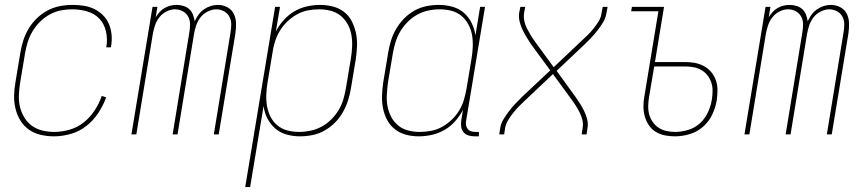

<svg xmlns="http://www.w3.org/2000/svg" viewBox="-20 -548 3540 783"><path d="M201 8Q173 8 146.5 2Q120 -4 98.5 -19Q77 -34 63.5 -56Q50 -78 43.5 -104Q37 -130 37.5 -157.5Q38 -185 43 -213L63 -333Q67 -358 75 -383Q83 -408 97 -431.5Q111 -455 131 -474Q151 -493 174.5 -505.5Q198 -518 224 -523Q250 -528 276 -528Q299 -528 322 -524.5Q345 -521 365 -511Q385 -501 400.5 -485.5Q416 -470 424.5 -449.5Q433 -429 435 -406Q437 -383 433 -359L432 -355H413L414 -359Q419 -390 412 -420.5Q405 -451 385 -472Q365 -493 335.5 -501.5Q306 -510 274 -510Q251 -510 228 -505.5Q205 -501 183 -489Q161 -477 143 -459Q125 -441 112.5 -420Q100 -399 93 -376Q86 -353 82 -330L62 -210Q58 -185 57 -160Q56 -135 61.5 -112Q67 -89 79.5 -68.5Q92 -48 111 -34.5Q130 -21 153.5 -15.5Q177 -10 202 -10Q233 -10 265 -19.5Q297 -29 322.5 -49.5Q348 -70 366.5 -98.5Q385 -127 395 -157L413 -151Q401 -118 381 -87.5Q361 -57 332.5 -34.5Q304 -12 269 -2Q234 8 201 8Z M516 0 602 -520H622L615 -478Q622 -489 631 -499Q640 -509 651.5 -515.5Q663 -522 675.5 -525Q688 -528 700 -528Q715 -528 729 -523.5Q743 -519 752.5 -510Q762 -501 767 -488Q772 -475 774 -461Q780 -475 789.5 -488Q799 -501 812 -510Q825 -519 839.5 -523.5Q854 -528 869 -528Q889 -528 907 -518.5Q925 -509 933.5 -491.5Q942 -474 942.5 -453Q943 -432 940 -412L872 0H852L920 -415Q923 -432 923 -449Q923 -466 915.5 -480Q908 -494 893.5 -502Q879 -510 862 -510Q845 -510 827 -501Q809 -492 797.5 -477Q786 -462 780 -444Q774 -426 771 -408L704 0H684L752 -415Q755 -432 755 -449Q755 -466 747.5 -480Q740 -494 725.5 -502Q711 -510 694 -510Q676 -510 658.5 -501Q641 -492 629.5 -477Q618 -462 612 -444Q606 -426 603 -408L536 0Z M980 215 1102 -520H1122L1105 -420Q1118 -445 1137.5 -466.5Q1157 -488 1181 -502Q1205 -516 1232 -522Q1259 -528 1285 -528Q1312 -528 1337.5 -521.5Q1363 -515 1383 -499.5Q1403 -484 1414.5 -461.5Q1426 -439 1431.5 -413.5Q1437 -388 1436 -361Q1435 -334 1431 -307L1411 -187Q1407 -162 1399 -137.5Q1391 -113 1378 -90Q1365 -67 1345.5 -47.5Q1326 -28 1302.5 -15Q1279 -2 1253.5 3Q1228 8 1203 8Q1175 8 1148.5 0.5Q1122 -7 1102.5 -24Q1083 -41 1070.5 -65Q1058 -89 1055 -116L1000 215ZM1200 -10Q1223 -10 1246.5 -15Q1270 -20 1291.5 -31.5Q1313 -43 1331 -61Q1349 -79 1361.5 -100Q1374 -121 1380.5 -144Q1387 -167 1391 -190L1411 -310Q1415 -334 1416 -358.5Q1417 -383 1413 -406Q1409 -429 1398 -449Q1387 -469 1369.5 -483.5Q1352 -498 1329 -504Q1306 -510 1281 -510Q1258 -510 1235 -505.5Q1212 -501 1190.5 -489Q1169 -477 1151 -459.5Q1133 -442 1120.5 -421Q1108 -400 1101 -377Q1094 -354 1091 -331L1071 -211Q1067 -187 1066 -162.5Q1065 -138 1069 -115Q1073 -92 1083.5 -71.5Q1094 -51 1111.5 -36.5Q1129 -22 1152 -16Q1175 -10 1200 -10Z M1688 8Q1661 8 1636 1.5Q1611 -5 1591 -20.5Q1571 -36 1559 -58.5Q1547 -81 1542 -106.5Q1537 -132 1538 -159Q1539 -186 1543 -213L1563 -333Q1567 -358 1574.5 -382.5Q1582 -407 1595.5 -430Q1609 -453 1628 -472.5Q1647 -492 1670.5 -505Q1694 -518 1719.5 -523Q1745 -528 1770 -528Q1798 -528 1825 -520.5Q1852 -513 1871.5 -496Q1891 -479 1903 -455Q1915 -431 1919 -404L1938 -520H1958L1881 -56Q1879 -47 1880.5 -38Q1882 -29 1887.5 -22Q1893 -15 1901.5 -12.5Q1910 -10 1919 -10H1933V8H1916Q1903 8 1891 4.5Q1879 1 1871 -8Q1863 -17 1861 -30Q1859 -43 1861 -56L1868 -100Q1855 -75 1836 -53.5Q1817 -32 1792.5 -18Q1768 -4 1741 2Q1714 8 1688 8ZM1692 -10Q1715 -10 1738.5 -14.5Q1762 -19 1783.5 -31Q1805 -43 1823 -60.5Q1841 -78 1853.5 -99Q1866 -120 1872.5 -143Q1879 -166 1883 -189L1903 -309Q1907 -333 1908 -357.5Q1909 -382 1905 -405Q1901 -428 1890 -448.5Q1879 -469 1861.5 -483.5Q1844 -498 1821 -504Q1798 -510 1773 -510Q1750 -510 1726.5 -505Q1703 -500 1682 -488.5Q1661 -477 1643 -459Q1625 -441 1612.5 -420Q1600 -399 1593 -376Q1586 -353 1582 -330L1562 -210Q1559 -186 1557.5 -161.5Q1556 -137 1560.5 -114Q1565 -91 1575.5 -71Q1586 -51 1603.5 -36.5Q1621 -22 1644 -16Q1667 -10 1692 -10Z M2016 0 2020 -26Q2023 -45 2033.5 -62Q2044 -79 2056 -95Q2068 -111 2082 -125.5Q2096 -140 2110 -154L2224 -261L2146 -367Q2137 -381 2128 -395.5Q2119 -410 2111.5 -425.5Q2104 -441 2099.5 -458.5Q2095 -476 2097 -494L2102 -520H2122L2117 -494Q2115 -477 2118.5 -461Q2122 -445 2129.5 -431Q2137 -417 2145 -403.5Q2153 -390 2162 -378L2238 -274L2349 -379Q2362 -391 2375.5 -404Q2389 -417 2400.5 -431.5Q2412 -446 2421.5 -461.5Q2431 -477 2433 -494L2438 -520H2458L2453 -494Q2450 -475 2440 -458Q2430 -441 2417.5 -425Q2405 -409 2391.5 -394.5Q2378 -380 2363 -366L2250 -259L2327 -153Q2337 -139 2346 -124.5Q2355 -110 2362.5 -94.5Q2370 -79 2374.5 -61.5Q2379 -44 2376 -26L2372 0H2352L2356 -26Q2359 -43 2355 -59Q2351 -75 2344 -89Q2337 -103 2328.5 -116.5Q2320 -130 2311 -142L2235 -246L2124 -141Q2111 -129 2098 -116Q2085 -103 2073.5 -88.5Q2062 -74 2052.5 -58.5Q2043 -43 2040 -26L2036 0Z M2733 8Q2711 8 2691 4Q2671 0 2654 -10.5Q2637 -21 2626 -37.5Q2615 -54 2609.5 -73.5Q2604 -93 2604 -114Q2604 -135 2608 -156L2665 -502H2554L2557 -520H2688L2651 -295H2773Q2794 -295 2813.5 -291.5Q2833 -288 2850.5 -278.5Q2868 -269 2880.5 -254Q2893 -239 2899.5 -220.5Q2906 -202 2906 -181Q2906 -160 2903 -139Q2898 -109 2884.5 -80.5Q2871 -52 2847 -31Q2823 -10 2792.5 -1Q2762 8 2733 8ZM2733 -10Q2759 -10 2786 -18Q2813 -26 2834 -45Q2855 -64 2867 -90Q2879 -116 2883 -142Q2886 -160 2886 -178Q2886 -196 2880.5 -212Q2875 -228 2865 -241Q2855 -254 2840 -262.5Q2825 -271 2808 -274Q2791 -277 2773 -277H2648L2627 -153Q2624 -135 2623.5 -116.5Q2623 -98 2627.5 -81.5Q2632 -65 2642 -50.5Q2652 -36 2666 -27Q2680 -18 2697 -14Q2714 -10 2733 -10Z M3016 0 3102 -520H3122L3115 -478Q3122 -489 3131 -499Q3140 -509 3151.5 -515.5Q3163 -522 3175.5 -525Q3188 -528 3200 -528Q3215 -528 3229 -523.5Q3243 -519 3252.5 -510Q3262 -501 3267 -488Q3272 -475 3274 -461Q3280 -475 3289.5 -488Q3299 -501 3312 -510Q3325 -519 3339.5 -523.5Q3354 -528 3369 -528Q3389 -528 3407 -518.5Q3425 -509 3433.5 -491.5Q3442 -474 3442.5 -453Q3443 -432 3440 -412L3372 0H3352L3420 -415Q3423 -432 3423 -449Q3423 -466 3415.5 -480Q3408 -494 3393.5 -502Q3379 -510 3362 -510Q3345 -510 3327 -501Q3309 -492 3297.5 -477Q3286 -462 3280 -444Q3274 -426 3271 -408L3204 0H3184L3252 -415Q3255 -432 3255 -449Q3255 -466 3247.5 -480Q3240 -494 3225.5 -502Q3211 -510 3194 -510Q3176 -510 3158.5 -501Q3141 -492 3129.5 -477Q3118 -462 3112 -444Q3106 -426 3103 -408L3036 0Z"/></svg>

Font: Iosevka Term Curly Thin
Style: Italic
Weight: 100
Italic angle: -9°
Designer: Belleve Invis
Foundry: Belleve Invis
Version: Version 32.3.0